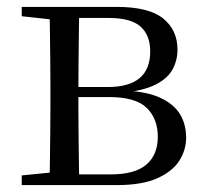

<svg xmlns="http://www.w3.org/2000/svg" viewBox="-20 -536 596 556"><path d="M43 0V-28L153 -39L166 -31H301Q371 -31 404 -59.5Q437 -88 437 -140Q437 -192 405 -223.5Q373 -255 295 -255H166V-284H292Q415 -284 415 -387Q415 -434 387 -459Q359 -484 295 -484H166L153 -477L43 -489V-516H318Q411 -516 452.5 -482.5Q494 -449 494 -392Q494 -362 480 -335.5Q466 -309 430.5 -291Q395 -273 331 -267L333 -274Q401 -272 441.5 -254Q482 -236 500.5 -206.5Q519 -177 519 -137Q519 -102 499.5 -71Q480 -40 436 -20Q392 0 318 0ZM123 0Q124 -24 124.5 -65Q125 -106 125.5 -150Q126 -194 126 -229V-288Q126 -322 125.5 -366Q125 -410 124.5 -451Q124 -492 123 -516H210Q209 -492 208.5 -450.5Q208 -409 207.5 -361.5Q207 -314 207 -272V-229Q207 -194 207.5 -150Q208 -106 208.5 -65Q209 -24 210 0Z"/></svg>

Font: Noto Serif TC
Style: Regular
Weight: 400
Designer: Ryoko NISHIZUKA  (kana & ideographs); Frank Grießhammer (Latin, Greek & Cyrillic); Wenlong ZHANG  (bopomofo); Sandoll Co
Foundry: Adobe
Version: Version 2.003-H1;hotconv 1.1.1;makeotfexe 2.6.0